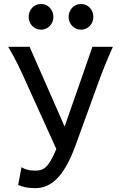

<svg xmlns="http://www.w3.org/2000/svg" viewBox="-20 -953 631 985"><path d="M454.1 -712.9C454.1 -712.9 359.9 -440.4 311.5 -303.7L131.8 -712.9H22C61.5 -647.5 90.3 -583 109.9 -539.6L269 -188.5C227.1 -86.9 200.7 -77.6 158.2 -77.6C128.9 -77.6 106.9 -85 90.3 -95.2L73.2 -4.4C93.8 5.9 123 12.2 160.2 12.2C235.8 12.2 305.2 -36.1 367.2 -206.1L488.3 -539.6C504.9 -585 525.4 -637.2 559.1 -712.9ZM332 -866.7C332 -830.6 359.4 -800.8 395.5 -800.8C432.1 -800.8 459 -830.6 459 -866.7C459 -902.8 432.1 -932.6 395.5 -932.6C359.4 -932.6 332 -902.8 332 -866.7ZM127 -866.7C127 -830.6 154.3 -800.8 190.4 -800.8C227.1 -800.8 253.9 -830.6 253.9 -866.7C253.9 -902.8 227.1 -932.6 190.4 -932.6C154.3 -932.6 127 -902.8 127 -866.7Z"/></svg>

Font: Andika
Style: Regular
Weight: 400
Designer: Victor Gaultney, Annie Olsen, Julie Remington, Don Collingsworth, Eric Hays
Foundry: SIL International
Version: Version 1.000